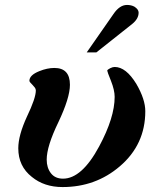

<svg xmlns="http://www.w3.org/2000/svg" viewBox="-20 -741 643 777"><path d="M541 -690Q541 -665 515 -644L370 -529H331L439 -684Q464 -721 494 -721Q511 -721 524 -714Q541 -703 541 -690ZM568 -291Q568 -156 465 -68Q367 16 233 16Q159 16 109 -25Q54 -68 54 -141Q54 -193 89 -269Q125 -344 125 -375Q125 -381 121 -386.5Q117 -392 112 -397Q107 -402 103 -406.5Q99 -411 99 -414Q99 -437 139 -453Q171 -466 200 -466Q263 -466 263 -398Q263 -345 216 -246Q169 -149 169 -95Q169 -62 186 -40Q203 -18 235 -18Q311 -18 381 -148Q444 -265 444 -349Q444 -376 429 -414Q414 -451 414 -455Q414 -459 426 -465Q436 -470 444 -470Q490 -470 532 -401Q568 -339 568 -291Z"/></svg>

Font: GFS Didot
Style: Bold Italic
Weight: 700
Italic angle: -12°
Designer: Designed by Takis Katsoulidis and George D. Matthiopoulos.
Foundry: Designed by Takis Katsoulidis and George D. Matthiopoulos.
Version: Version 1.0